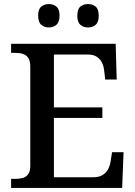

<svg xmlns="http://www.w3.org/2000/svg" viewBox="-20 -931 671 951"><path d="M35 0V-45H56Q76 -45 92.5 -49.5Q109 -54 119.5 -68Q130 -82 130 -110V-599Q130 -630 120 -644.5Q110 -659 93.5 -664Q77 -669 56 -669H35V-714H553L558 -537H501L496 -581Q494 -603 485 -621Q476 -639 459 -650Q442 -661 415 -661H247V-399H487V-347H247V-53H442Q470 -53 488 -64Q506 -75 515.5 -93Q525 -111 528 -133L535 -177H592L585 0ZM416 -795Q394 -795 378.5 -808Q363 -821 363 -853Q363 -886 378.5 -898.5Q394 -911 416 -911Q438 -911 453.5 -898.5Q469 -886 469 -853Q469 -821 453.5 -808Q438 -795 416 -795ZM222 -795Q200 -795 184.5 -808Q169 -821 169 -853Q169 -886 184.5 -898.5Q200 -911 222 -911Q243 -911 259 -898.5Q275 -886 275 -853Q275 -821 259 -808Q243 -795 222 -795Z"/></svg>

Font: Noto Serif Thai Medium
Style: Regular
Weight: 500
Version: Version 2.001